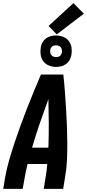

<svg xmlns="http://www.w3.org/2000/svg" viewBox="-20 -1214 559 1234"><path d="M1 0 13 -74Q23 -130 39 -185.5Q55 -241 73.5 -296.5Q92 -352 112 -407Q132 -462 153.5 -517Q175 -572 197.5 -626.5Q220 -681 243 -735H387Q393 -681 397 -626.5Q401 -572 404.5 -517Q408 -462 410 -407Q412 -352 412.5 -296.5Q413 -241 410.5 -185Q408 -129 398 -74L386 0H261L273 -74Q277 -95 279.5 -116.5Q282 -138 284 -160H157Q152 -138 147 -116.5Q142 -95 139 -74L126 0ZM186 -265H291Q294 -343 293.5 -421.5Q293 -500 291 -577Q263 -500 236 -422Q209 -344 186 -265ZM340 -784Q316 -784 294 -793Q272 -802 258.5 -820Q245 -838 241.5 -861.5Q238 -885 242 -909Q244 -926 253 -941.5Q262 -957 276 -967.5Q290 -978 307 -982Q324 -986 340 -986Q364 -986 386.5 -977Q409 -968 422.5 -950Q436 -932 439.5 -908.5Q443 -885 439 -861Q436 -844 427.5 -828.5Q419 -813 404.5 -802.5Q390 -792 373.5 -788Q357 -784 340 -784ZM340 -847Q346 -847 352.5 -848.5Q359 -850 364.5 -854Q370 -858 373 -864Q376 -870 378 -876Q379 -885 377.5 -894Q376 -903 371 -909.5Q366 -916 357.5 -919.5Q349 -923 340 -923Q334 -923 327.5 -921.5Q321 -920 316 -916Q311 -912 307.5 -906Q304 -900 303 -894Q302 -885 303 -876Q304 -867 309.5 -860.5Q315 -854 323 -850.5Q331 -847 340 -847ZM345 -993 292 -1047 452 -1194 519 -1126Z"/></svg>

Font: Iosevka Curly XBdObl
Style: Regular
Weight: 800
Italic angle: -9°
Monospace: yes
Designer: Belleve Invis
Foundry: Belleve Invis
Version: Version 11.1.0; ttfautohint (v1.8.3)